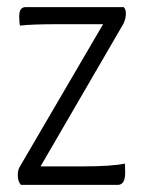

<svg xmlns="http://www.w3.org/2000/svg" viewBox="-20 -520 404 540"><path d="M328 -500Q334 -494 334 -482Q334 -467 327 -453L94 -52H210Q296 -52 331 -60Q332 -54 332 -34Q332 0 311 0H39Q30 -9 30 -28Q30 -41 35 -50L270 -452H149Q68 -452 36 -448Q34 -460 34 -474Q34 -500 52 -500Z"/></svg>

Font: Yanone Kaffeesatz Light
Style: Regular
Weight: 300
Designer: Yanone (Cyrillic: Daniel Pouzeot)
Foundry: Yanone
Version: Version 1.003;PS 001.003;hotconv 1.0.88;makeotf.lib2.5.64775